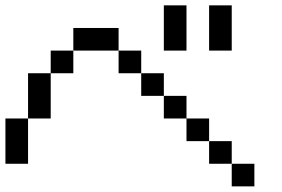

<svg xmlns="http://www.w3.org/2000/svg" viewBox="-20 -853 1040 707"><path d="M0 -416.7H83.3V-250H0ZM750 -416.7V-333.3H666.7V-416.7ZM750 -333.3H833.3V-250H750ZM750 -833.3H833.3V-666.7H750ZM166.7 -416.7H83.3V-583.3H166.7ZM166.7 -583.3V-666.7H250V-583.3ZM916.7 -166.7H833.3V-250H916.7ZM500 -583.3H416.7V-666.7H500ZM500 -500V-583.3H583.3V-500ZM666.7 -416.7H583.3V-500H666.7ZM666.7 -666.7H583.3V-833.3H666.7ZM250 -666.7V-750H416.7V-666.7Z"/></svg>

Font: GalmuriMono11 Regular
Style: Regular
Weight: 400
Designer: Lee Minseo (quiple)
Version: Version 2.399;hotconv 1.1.1;makeotfexe 2.6.0 DEVELOPMENT